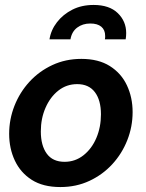

<svg xmlns="http://www.w3.org/2000/svg" viewBox="-20 -746 589 776"><path d="M224 10Q154 10 108.5 -19Q63 -48 40 -97Q17 -146 17 -205Q17 -264 38.5 -318.5Q60 -373 99 -415.5Q138 -458 191.5 -483Q245 -508 309 -508Q378 -508 424 -479Q470 -450 493 -401Q516 -352 516 -293Q516 -234 494.5 -179.5Q473 -125 434 -82.5Q395 -40 341.5 -15Q288 10 224 10ZM241 -92Q284 -92 317.5 -118.5Q351 -145 369.5 -188.5Q388 -232 388 -284Q388 -341 363.5 -373.5Q339 -406 292 -406Q249 -406 216 -380Q183 -354 164 -310.5Q145 -267 145 -215Q145 -158 169 -125Q193 -92 241 -92ZM358.3 -726Q422 -726 456 -693Q490 -660 490 -612.4Q490 -605.8 489.5 -599.7Q488.9 -593.6 487.9 -587H404Q405 -592 405 -595.1Q405 -598.3 405 -601Q405 -625 389.5 -638Q374 -651 345 -651Q314 -651 292 -634.5Q270 -618 264.8 -587H180Q186 -625 210.5 -656.5Q235 -688 272.5 -707Q310 -726 358.3 -726Z"/></svg>

Font: Cabin VF Beta
Style: Italic
Weight: 400
Italic angle: -7°
Designer: Pablo Impallari
Foundry: Pablo Impallari. http://www.impallari.com Igino Marini. http://www.ikern.com
Version: Version 2.300